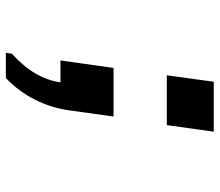

<svg xmlns="http://www.w3.org/2000/svg" viewBox="-66 -484 733 640"><g transform="rotate(90 300.0 -164.5)"><path d="M156.5 182 159.5 162Q202 123.5 225.5 83.2Q249 43 255 0H182L207 -177H369L348 -27Q339.5 32.5 312.2 86Q285 139.5 240.5 182ZM231.5 -354.5 253 -511H419.5L397.5 -354.5Z"/></g></svg>

Font: Chivo Mono Medium
Style: Italic
Weight: 500
Italic angle: -8.05°
Monospace: yes
Designer: Hector Gatti
Foundry: Omnibus-Type
Version: Version 1.008